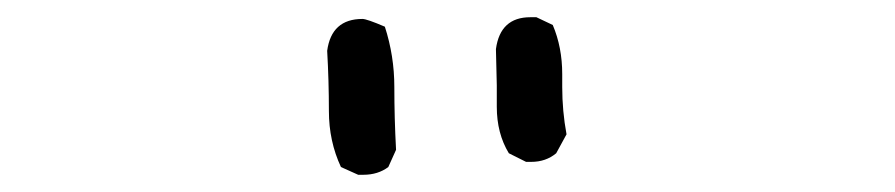

<svg xmlns="http://www.w3.org/2000/svg" viewBox="-20 -842 1040 223"><path d="M402 -639H396L376 -648Q362 -678 362 -713Q362 -748 360 -783Q365 -820 401 -820Q406 -820 427 -811Q438 -777 438 -741Q438 -705 440 -668L431 -648Q419 -639 402 -639ZM597 -654H591L571 -664Q557 -687 557 -718V-743L556 -785Q561 -822 596 -822H603L622 -813Q633 -787 633 -756V-741Q633 -713 638 -686L626 -664Q614 -654 597 -654Z"/></svg>

Font: Xiaolai Mono SC
Style: Regular
Weight: 400
Monospace: yes
Designer: LXGW / Nozomi Seto
Version: Version 3.113;September 30, 2024